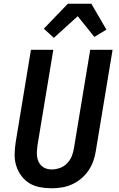

<svg xmlns="http://www.w3.org/2000/svg" viewBox="-20 -1002 640 1030"><path d="M257 8Q224 8 193 2Q162 -4 137 -19.5Q112 -35 94 -59.5Q76 -84 67 -113Q58 -142 58.5 -174Q59 -206 64 -238L146 -735H266L181 -222Q179 -207 178 -191.5Q177 -176 179 -161.5Q181 -147 187 -134Q193 -121 203.5 -111.5Q214 -102 228 -97.5Q242 -93 257 -93Q279 -93 301.5 -101Q324 -109 340.5 -126.5Q357 -144 365.5 -165.5Q374 -187 377 -209L464 -735H584L494 -192Q490 -165 480.5 -138Q471 -111 454.5 -87Q438 -63 415.5 -44Q393 -25 366.5 -13Q340 -1 312 3.5Q284 8 257 8ZM269 -799 215 -848 344 -982H470L551 -843L486 -804L397 -915Z"/></svg>

Font: Iosevka Extended
Style: Bold Italic
Weight: 700
Width: 7
Italic angle: -9°
Monospace: yes
Designer: Belleve Invis
Foundry: Belleve Invis
Version: Version 32.5.0; ttfautohint (v1.8.4)